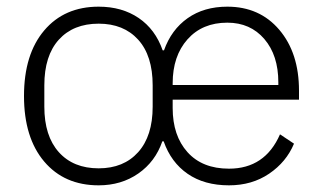

<svg xmlns="http://www.w3.org/2000/svg" viewBox="-20 -544 969 576"><path d="M276 -39Q351 -39 394.5 -87.5Q438 -136 438 -224V-288Q438 -377 394.5 -425Q351 -473 276 -473Q200 -473 156.5 -425Q113 -377 113 -288V-224Q113 -136 156.5 -87.5Q200 -39 276 -39ZM498 -289H815V-297Q815 -378 773 -427Q731 -476 662 -476Q587 -476 542.5 -426Q498 -376 498 -294ZM667 12Q593 12 543 -22.5Q493 -57 471 -120H467Q446 -59 395 -23.5Q344 12 276 12Q173 12 112.5 -59.5Q52 -131 52 -256Q52 -381 112.5 -452.5Q173 -524 276 -524Q346 -524 396 -490Q446 -456 468 -393H472Q494 -455 543 -489.5Q592 -524 662 -524Q759 -524 818 -454.5Q877 -385 877 -272V-245H498V-220Q498 -137 542.5 -87.5Q587 -38 667 -38Q775 -38 820 -141L862 -113Q839 -58 787.5 -23Q736 12 667 12Z"/></svg>

Font: IBM Plex Sans Light
Style: Regular
Weight: 300
Designer: Mike Abbink, Paul van der Laan, Pieter van Rosmalen
Foundry: Bold Monday
Version: Version 3.0